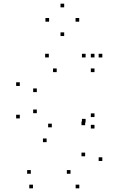

<svg xmlns="http://www.w3.org/2000/svg" viewBox="-20 -817 660 1047"><path d="M412.5 210V190H392.5V210ZM538 60.8V40.8H518V60.8ZM538 -503.7V-523.7H518V-503.7ZM446.8 -503.7V-523.7H426.8V-503.7ZM446.8 -148.8V-168.8H426.8V-148.8ZM444.3 -134.3V-154.3H424.3V-134.3ZM444.3 35.2V15.2H424.3V35.2ZM364.5 130.5V110.5H344.5V130.5ZM148 130.5V110.5H128V130.5ZM159.7 210V190H139.7V210ZM495.3 -116.2V-136.2H475.3V-116.2ZM495.3 -178.7V-198.7H475.3V-178.7ZM262.5 -122.7V-142.7H242.5V-122.7ZM180.8 -199.8V-219.8H160.8V-199.8ZM180.8 -314.7V-334.7H160.8V-314.7ZM289.2 -423.7V-443.7H269.2V-423.7ZM495.3 -423.7V-443.7H475.3V-423.7ZM495.3 -503.8V-523.8H475.3V-503.8ZM246.2 -503.8V-523.8H226.2V-503.8ZM88 -348.3V-368.3H68V-348.3ZM88 -171.3V-191.3H68V-171.3ZM234.2 -41.8V-61.8H214.2V-41.8ZM412 -698.8V-718.8H392V-698.8ZM330 -777V-797H310V-777ZM247.8 -698.8V-718.8H227.8V-698.8ZM330 -620.5V-640.5H310V-620.5Z"/></svg>

Font: Monaspace Krypton Dots Var
Style: Regular
Weight: 400
Designer: Riley Cran and the Lettermatic Team
Version: Version 1.100 (Monaspace Krypton Dots)